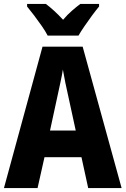

<svg xmlns="http://www.w3.org/2000/svg" viewBox="-20 -951 635 971"><path d="M426 0 392 -156H205L170 0H0L195 -715H398L595 0ZM326 -461Q318 -496 310.5 -532.5Q303 -569 298 -599Q294 -572 285 -531.5Q276 -491 270 -462L233 -291H363ZM221 -771Q211 -791 192 -818.5Q173 -846 152.5 -873Q132 -900 117 -918V-931H212Q231 -917 253.5 -896.5Q276 -876 299 -851Q321 -877 343.5 -896.5Q366 -916 386 -931H481V-918Q465 -899 445.5 -872.5Q426 -846 407.5 -819Q389 -792 377 -771Z"/></svg>

Font: Noto Sans Sinhala Condensed ExtraBold
Style: Regular
Weight: 800
Width: 3
Designer: Jelle Bosma - Monotype Design Team
Foundry: Monotype Imaging Inc.
Version: Version 2.006; ttfautohint (v1.8.4.7-5d5b)